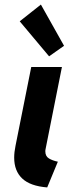

<svg xmlns="http://www.w3.org/2000/svg" viewBox="-20 -818 335 846"><path d="M42.5 -123.5Q42.5 -147.5 48.3 -175.3L117.7 -522.9H252.9L181.2 -163.1Q179.7 -156.7 179.7 -151.4Q179.7 -129.4 195.6 -119.9Q211.4 -110.4 234.9 -105.5L188 7.8Q113.3 2 77.9 -31.5Q42.5 -64.9 42.5 -123.5ZM66.9 -724.1 160.2 -797.9 262.2 -616.2 196.3 -569.8Z"/></svg>

Font: Reddit Sans Fudge
Style: Bold
Weight: 700
Italic angle: -11.25°
Designer: Stephen Hutchings
Version: Version 1.013